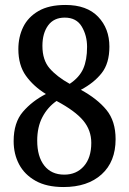

<svg xmlns="http://www.w3.org/2000/svg" viewBox="-20 -744 520 774"><path d="M236 10Q168 10 123.5 -15Q79 -40 57 -81.5Q35 -123 35 -175Q35 -250 72.5 -293.5Q110 -337 165 -365Q115 -396 84.5 -438.5Q54 -481 54 -546Q54 -595 73.5 -635Q93 -675 135 -699.5Q177 -724 244 -724Q330 -724 375.5 -676.5Q421 -629 421 -556Q421 -489 390 -449.5Q359 -410 306 -382Q372 -346 409 -301Q446 -256 446 -183Q446 -92 389.5 -41Q333 10 236 10ZM261 -406Q300 -432 315.5 -467Q331 -502 331 -555Q331 -601 309.5 -637Q288 -673 241 -673Q197 -673 174 -641.5Q151 -610 151 -559Q151 -502 180 -468.5Q209 -435 261 -406ZM239 -40Q288 -40 318 -74Q348 -108 348 -168Q348 -219 315.5 -258Q283 -297 208 -337Q172 -312 151 -272Q130 -232 130 -177Q130 -113 158.5 -76.5Q187 -40 239 -40Z"/></svg>

Font: Noto Serif Armenian Condensed Medium
Style: Regular
Weight: 500
Width: 3
Designer: Monotype Design Team
Foundry: Monotype Imaging Inc.
Version: Version 2.008; ttfautohint (v1.8.4.7-5d5b)